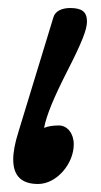

<svg xmlns="http://www.w3.org/2000/svg" viewBox="-20 -445 253 479"><path d="M75 14C121 14 164 -36 164 -85C164 -112 148 -132 127 -132C112 -132 100 -130 90 -126C96 -158 115 -203 147 -266C185 -340 197 -372 197 -391C197 -415 185 -425 155 -425C134 -425 117 -417 113 -401L26 -116C17 -87 13 -66 13 -47C13 -5 35 14 75 14Z"/></svg>

Font: Junicode Two Beta SemiCondensed Medium
Style: Italic
Weight: 500
Width: 4
Italic angle: -10°
Version: Version 1.063